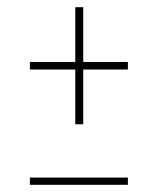

<svg xmlns="http://www.w3.org/2000/svg" viewBox="-20 -513 438 533"><path d="M63 0V-20H335V0ZM211 -493V-341H335V-320H211V-168H189V-320H63V-341H189V-493Z"/></svg>

Font: Fira Sans Extra Condensed Thin
Style: Regular
Weight: 250
Width: 1
Designer: Carrois Corporate & Edenspiekermann AG
Foundry: Carrois Corporate GbR & Edenspiekermann AG
Version: Version 4.203